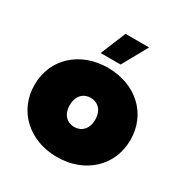

<svg xmlns="http://www.w3.org/2000/svg" viewBox="-177 -907 1015 1058"><g transform="rotate(30 330.0 -378.5)"><path d="M330 10C507 10 635 -108 635 -274C635 -440 507 -557 330 -557C154 -557 25 -440 25 -274C25 -108 154 10 330 10ZM330 -181C285 -181 249 -213 249 -274C249 -334 285 -366 330 -366C375 -366 411 -334 411 -274C411 -213 375 -181 330 -181ZM253 -607H380L469 -767H319Z"/></g></svg>

Font: Chess Sans Black
Style: Regular
Weight: 900
Designer: Wolf Bōese
Foundry: Wolf Bōese
Version: Version 7.223;Glyphs 3.3 (3306)